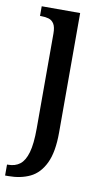

<svg xmlns="http://www.w3.org/2000/svg" viewBox="-96 -578 465 861"><g transform="rotate(10 136.0 -148.0)"><path d="M-8 240V190H-3Q29 190 50.5 173.5Q72 157 83.5 117.5Q95 78 95 7V-424Q95 -454 86 -468.5Q77 -483 62 -487.5Q47 -492 28 -492H22V-536H197V8Q197 97 172.5 148Q148 199 105.5 219.5Q63 240 6 240Z"/></g></svg>

Font: Noto Serif Khmer Condensed Medium
Style: Regular
Weight: 500
Width: 3
Designer: Danh Hong and the Monotype Design Team
Foundry: Monotype Imaging Inc.
Version: Version 2.004